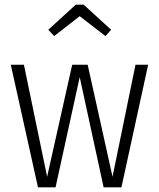

<svg xmlns="http://www.w3.org/2000/svg" viewBox="-20 -799 678 819"><path d="M498 0H422L320 -470L217 0H142L26 -523H82L181 -45L288 -523H354L460 -45L558 -523H612ZM186 -672 303 -779H337L454 -672L430 -645L320 -730L211 -645Z"/></svg>

Font: Fira Sans Condensed Light
Style: Regular
Weight: 300
Width: 3
Designer: bBox Type GmbH & Carrois Corporate GbR & Edenspiekermann AG
Foundry: bBox Type GmbH & Carrois Corporate GbR & Edenspiekermann AG
Version: Version 4.301